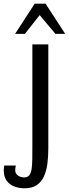

<svg xmlns="http://www.w3.org/2000/svg" viewBox="-119 -740 374 1043"><path d="M14.3 282.8Q-15.2 282.8 -41 273Q-66.8 263.3 -82.7 241.7Q-98.6 220 -98.6 184.9Q-98.6 179.8 -97.8 172.3Q-97 164.8 -96 159.1H-32.9Q-34.9 168.9 -35.6 174.1Q-36.3 179.3 -36.3 183.3Q-36.3 198.3 -28.3 207.2Q-20.4 216.2 -9.2 220Q2 223.8 11.7 223.8Q30.1 223.8 39.6 212.5Q49.1 201.2 52.6 178.8Q56.1 156.4 56.4 123.4Q56.8 90.4 56.8 47.4V-498.8H143.5V64.8Q143.5 109.8 138.4 149.4Q133.2 189 119.4 219Q105.5 248.9 80.2 265.9Q54.8 282.8 14.3 282.8ZM-36.9 -556.2 69.5 -720.2H128.3L235.1 -556.2H182L96.6 -658L16.4 -556.2Z"/></svg>

Font: Russolo 10pt ExtraLight
Style: Regular
Weight: 200
Designer: Micah Stupak-Hahn
Version: Version 1.000